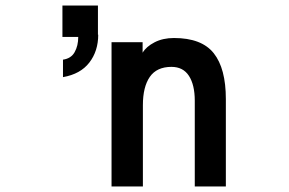

<svg xmlns="http://www.w3.org/2000/svg" viewBox="-20 -630 1040 692"><path d="M333 -505H334Q334 -446 302 -404.5Q270 -363 207 -352V-415Q236 -419 249 -442Q262 -465 262 -497H205V-610H333ZM794 42H682V-267Q682 -324 661 -356.5Q640 -389 598 -389Q545 -389 520 -353Q495 -317 495 -251V42H382V-478H494V-440Q507 -462 537 -477.5Q567 -493 607 -493Q707 -493 750.5 -438Q794 -383 794 -273Z"/></svg>

Font: NanumGothicCoding
Style: Bold
Weight: 700
Monospace: yes
Designer: Kwon Bruce; Nicolas Noh; Sung-woo Choi; Go-un Cha; Soo-hyun Park;
Foundry: NHN Corporation
Version: Version 2.000;PS 1;hotconv 1.0.49;makeotf.lib2.0.14853